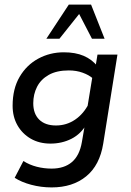

<svg xmlns="http://www.w3.org/2000/svg" viewBox="-20 -636 571 837"><path d="M205 181Q159 181 116 169.5Q73 158 44 139L82 66Q109 83 140.5 91Q172 99 205 99Q260 99 293.5 70.5Q327 42 337 -17L352 -104L358 -96Q333 -52 291.5 -31Q250 -10 200 -10Q151 -10 114 -31.5Q77 -53 56 -90Q35 -127 35 -175Q35 -249 65.5 -301Q96 -353 147 -380.5Q198 -408 258 -408Q309 -408 345 -392.5Q381 -377 405 -347L395 -337L405 -398H492L430 -10Q415 84 356 132.5Q297 181 205 181ZM224 -89Q270 -89 307.5 -114.5Q345 -140 368 -186L358 -150L385 -315V-294Q368 -309 340.5 -319Q313 -329 280 -329Q227 -329 192.5 -309.5Q158 -290 141.5 -257.5Q125 -225 125 -186Q125 -140 151 -114.5Q177 -89 224 -89ZM182 -467 280 -616H377L436 -467H381L325 -575L239 -467Z"/></svg>

Font: Rokkitt Medium
Style: Italic
Weight: 500
Italic angle: -9°
Designer: Vernon Adams
Foundry: Vernon Adams
Version: Version 3.103